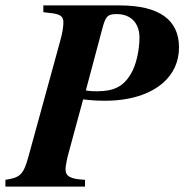

<svg xmlns="http://www.w3.org/2000/svg" viewBox="-50 -689 681 709"><path d="M110 -669V-644L143 -640C174 -636 184 -627 184 -607C184 -592 182 -572 171 -533L54 -107C36 -42 22 -33 -30 -25V0H264V-25C208 -28 192 -38 192 -65C192 -75 198 -106 203 -123L257 -322C292 -318 311 -317 338 -317C430 -317 504 -341 552 -383C590 -416 611 -461 611 -514C611 -615 539 -669 392 -669ZM328 -584C340 -628 346 -637 381 -637C434 -637 465 -603 465 -550C465 -507 454 -449 432 -414C405 -370 371 -352 309 -352C296 -352 284 -352 267 -355Z"/></svg>

Font: STIXGeneral
Style: Bold Italic
Weight: 700
Italic angle: -16.33°
Designer: MicroPress Inc., with final additions and corrections provided by Coen Hoffman, Elsevier (retired)
Version: Version 1.1.0